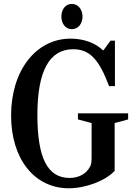

<svg xmlns="http://www.w3.org/2000/svg" viewBox="-20 -974 706 1004"><path d="M355.5 -821.5C391.5 -821.5 411.5 -853 411.5 -887.5C411.5 -923 390 -953.5 355.5 -953.5C321 -953.5 301 -923 301 -887.5C301 -853 320.5 -821.5 355.5 -821.5ZM340 10.5C428.5 10.5 531.5 -28.5 579.5 -80.5V-330.5L650 -349.5V-381.5H387.5V-349.5L459 -330.5V-155.5C459 -124 457 -113.5 450.5 -102C431.5 -65 391.5 -43.5 344 -43.5C229.5 -43.5 175.5 -146 175.5 -373C175.5 -602 238 -716.5 362.5 -716.5C447.5 -716.5 497 -666 550.5 -523.5H581V-761.5H558L521 -711H518C480 -749 417.5 -772 349.5 -772C167.5 -772 38 -604.5 38 -370C38 -143.5 159.5 10.5 340 10.5Z"/></svg>

Font: Libre Caslon Condensed SemiBold
Style: Regular
Weight: 600
Designer: Pablo Impallari, Rodrigo Fuenzalida, Katja Schimmel, Ertekin Erdin
Foundry: Pablo Impallari, Rodrigo Fuenzalida
Version: Version 2.000;gftools[0.9.33]